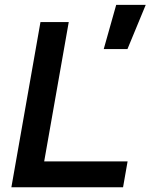

<svg xmlns="http://www.w3.org/2000/svg" viewBox="-20 -786 632 806"><path d="M27.8 0 46.9 -108.4 149.9 -693.4H268.6L165.5 -108.4H515.6L496.6 0ZM415.5 -580.1 467.8 -765.6H591.8L515.1 -580.1Z"/></svg>

Font: Cascadia Code PL SemiBold
Style: Italic
Weight: 600
Italic angle: -10°
Monospace: yes
Designer: Aaron Bell
Foundry: Saja Typeworks
Version: Version 2404.023; ttfautohint (v1.8.4)